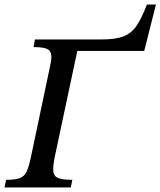

<svg xmlns="http://www.w3.org/2000/svg" viewBox="-34 -832 712 852"><path d="M280 0H-14L-7 -34Q33 -34 53.5 -41.5Q74 -49 84 -70.5Q94 -92 103 -134L185 -523Q189 -541 191.5 -555Q194 -569 194 -580Q194 -604 177.5 -613.5Q161 -623 115 -623L121 -657H419Q480 -657 515 -671Q550 -685 572.5 -718.5Q595 -752 618 -812H658L606 -606H309L208 -131Q202 -101 202 -81Q202 -53 220.5 -43.5Q239 -34 287 -34Z"/></svg>

Font: STIX Two Text Medium
Style: Italic
Weight: 500
Italic angle: -12°
Designer: Ross Mills, John Hudson & Paul Hanslow, Tiro Typeworks Ltd; with prior portions MicroPress Inc. and Coen Hoffman, Elsevi
Foundry: Tiro Typeworks Ltd
Version: Version 2.13 b171